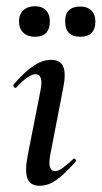

<svg xmlns="http://www.w3.org/2000/svg" viewBox="-20 -587 326 616"><path d="M107 9Q77 9 68 -14.5Q59 -38 69 -89L110 -297Q120 -349 94 -349Q84 -349 68 -338.5Q52 -328 33 -307Q29 -303 25 -307.5Q21 -312 24 -316Q60 -358 88.5 -376.5Q117 -395 144 -395Q174 -395 183 -373Q192 -351 183 -306L141 -89Q136 -60 141 -49Q146 -38 156 -38Q167 -38 181.5 -48.5Q196 -59 214 -76Q218 -80 222 -76Q226 -72 222 -68Q190 -31 163 -11Q136 9 107 9ZM92 -469Q69 -469 55 -482Q41 -495 41 -519Q41 -541 55 -554Q69 -567 92 -567Q115 -567 127.5 -554Q140 -541 140 -519Q140 -469 92 -469ZM238 -469Q189 -469 189 -519Q189 -566 238 -566Q260 -566 273 -553.5Q286 -541 286 -519Q286 -469 238 -469Z"/></svg>

Font: Cormorant Garamond Light SemiBold
Style: Italic
Weight: 600
Italic angle: -10°
Version: Version 4.001